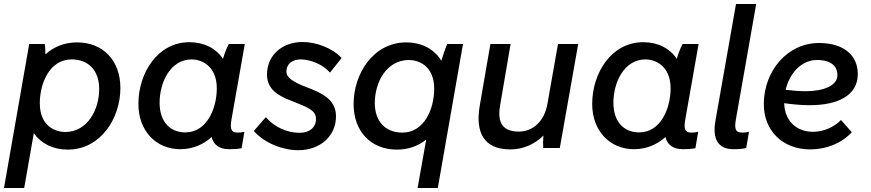

<svg xmlns="http://www.w3.org/2000/svg" viewBox="-28 -740 4354 960"><path d="M-8 200H93L141 -74C177 -23 236 8 311 8C474 8 574 -147 574 -300C574 -436 489 -528 357 -528C294 -528 241 -506 199 -468C199 -488 198 -508 196 -520H118ZM297 -80C253 -80 171 -106 171 -224C171 -323 220 -443 330 -443C415 -443 468 -387 468 -295C468 -195 412 -80 297 -80Z M1118 6C1140 6 1160 5 1180 1L1194 -81C1182 -78 1172 -77 1159 -77C1129 -77 1120 -94 1130 -146L1196 -520H1116C1104 -497 1094 -471 1087 -446C1052 -498 993 -529 919 -529C760 -529 664 -375 664 -220C664 -86 752 6 873 6C935 6 989 -17 1030 -55C1040 -16 1068 6 1118 6ZM931 -443C973 -443 1056 -416 1056 -298C1056 -199 1007 -78 899 -78C819 -78 770 -135 770 -226C770 -326 822 -443 931 -443Z M1464 11C1573 11 1652 -60 1652 -158C1652 -245 1578 -276 1505 -304C1437 -330 1404 -352 1404 -382C1404 -419 1432 -443 1476 -443C1528 -442 1587 -417 1622 -377L1680 -450C1635 -499 1554 -530 1485 -530C1383 -530 1307 -464 1307 -367C1307 -296 1359 -262 1429 -236C1501 -206 1552 -192 1552 -146C1552 -103 1520 -76 1470 -76C1406 -76 1344 -105 1301 -154L1241 -85C1295 -24 1386 11 1464 11Z M2208 -520C2195 -489 2186 -462 2179 -436C2144 -493 2083 -528 2003 -528C1840 -528 1740 -373 1740 -220C1740 -84 1825 8 1957 8C2014 8 2063 -10 2103 -42L2060 200H2161L2287 -520ZM2017 -440C2061 -440 2143 -414 2143 -296C2143 -197 2094 -77 1984 -77C1899 -77 1846 -133 1846 -225C1846 -325 1902 -440 2017 -440Z M2524 7C2586 7 2643 -17 2689 -62C2687 -41 2687 -13 2688 0H2771L2863 -520H2762L2709 -220C2694 -134 2637 -82 2566 -82C2468 -82 2461 -149 2473 -216L2525 -520H2424L2371 -213C2348 -81 2388 7 2524 7Z M3387 6C3409 6 3429 5 3449 1L3463 -81C3451 -78 3441 -77 3428 -77C3398 -77 3389 -94 3399 -146L3465 -520H3385C3373 -497 3363 -471 3356 -446C3321 -498 3262 -529 3188 -529C3029 -529 2933 -375 2933 -220C2933 -86 3021 6 3142 6C3204 6 3258 -17 3299 -55C3309 -16 3337 6 3387 6ZM3200 -443C3242 -443 3325 -416 3325 -298C3325 -199 3276 -78 3168 -78C3088 -78 3039 -135 3039 -226C3039 -326 3091 -443 3200 -443Z M3639 6C3662 6 3682 5 3703 0L3717 -81C3705 -78 3695 -77 3684 -77C3648 -77 3643 -96 3652 -146L3753 -720H3652L3549 -135C3533 -45 3563 6 3639 6Z M4023 7C4104 7 4181 -24 4231 -79L4177 -140C4144 -106 4092 -81 4037 -81C3951 -81 3895 -139 3893 -224C3936 -218 3979 -214 4021 -214C4155 -214 4261 -259 4261 -370C4261 -461 4194 -525 4067 -525C3908 -525 3791 -384 3791 -219C3791 -87 3885 7 4023 7ZM3900 -291C3921 -378 3983 -440 4056 -440C4128 -440 4159 -409 4159 -364C4159 -313 4093 -284 4000 -284C3967 -284 3933 -287 3900 -291Z"/></svg>

Font: Fixel Text 20240404 Medium
Style: Italic
Weight: 500
Width: 4
Italic angle: -10°
Designer: AlfaBravo + MacPaw
Foundry: Kyrylo Tkachov, Marchela Mozhyna, Serhii Makarenko, Maria Weinstein, Zakhar Kryvoshyya
Version: Version 1.211;Glyphs 3.2 (3225)